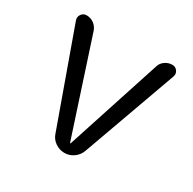

<svg xmlns="http://www.w3.org/2000/svg" viewBox="-122 -643 768 766"><g transform="rotate(30 261.5 -260.0)"><path d="M196 -49 41 -481Q36 -495 44.5 -507.5Q53 -520 68 -520Q87 -520 102 -509Q117 -498 123 -480L265 -46Q265 -45 266 -45Q268 -45 268 -46L410 -482Q415 -499 430 -509.5Q445 -520 463 -520Q478 -520 486.5 -508Q495 -496 490 -482L334 -49Q326 -27 307 -13.5Q288 0 265 0Q242 0 222.5 -13.5Q203 -27 196 -49Z"/></g></svg>

Font: Rounded Mplus 1c
Style: Regular
Weight: 400
Version: Version 1.059.20150529